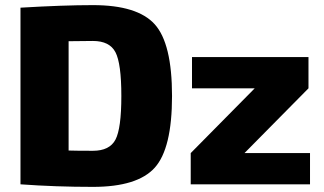

<svg xmlns="http://www.w3.org/2000/svg" viewBox="-20 -720 1265 750"><path d="M1191 -122V0H725V-122L975 -375H730V-497H1185V-375L935 -122ZM60 0V-690Q228 -700 343 -700Q517 -700 584.5 -625Q652 -550 652 -345Q652 -140 584.5 -65Q517 10 343 10Q198 10 60 0ZM248 -559V-132Q277 -131 343 -131Q408 -131 431 -174.5Q454 -218 454 -345Q454 -472 431 -516Q408 -560 343 -560Z"/></svg>

Font: Ezarion Extra Bold
Style: Regular
Weight: 800
Designer: Natanael Gama
Version: Version 1.001;PS 001.001;hotconv 1.0.70;makeotf.lib2.5.58329